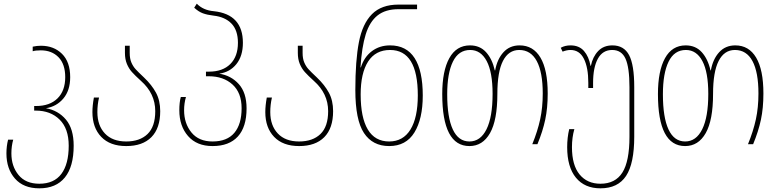

<svg xmlns="http://www.w3.org/2000/svg" viewBox="-20 -785 4231 1045"><path d="M15 50Q15 11 24 -25H52Q42 10 42 50Q42 120 81 167.5Q120 215 194 215Q274 215 314 161.5Q354 108 354 8Q354 -85 304.5 -134Q255 -183 175 -183H166V-208H176Q251 -208 293 -249.5Q335 -291 335 -365Q335 -436 298.5 -473.5Q262 -511 202 -511Q173 -511 158 -506V-531Q180 -536 203 -536Q273 -536 317.5 -492Q362 -448 362 -365Q362 -293 325 -249Q288 -205 230 -196Q297 -184 339 -134Q381 -84 381 8Q381 122 333 181Q285 240 194 240Q108 240 61.5 187Q15 134 15 50Z M483 -175Q483 -210 491 -254H519Q510 -215 510 -175Q510 -102 551 -58.5Q592 -15 667 -15Q741 -15 783 -55.5Q825 -96 825 -180Q825 -276 747 -345Q715 -374 698 -393Q681 -412 670.5 -437.5Q660 -463 660 -497V-536H686V-497Q686 -466 695 -445Q704 -424 717.5 -409Q731 -394 764 -363Q806 -323 829 -280.5Q852 -238 852 -180Q852 -87 804 -38.5Q756 10 667 10Q579 10 531 -40Q483 -90 483 -175Z M956 -185Q956 -228 964 -257H992Q982 -222 982 -185Q982 -113 1022 -64Q1062 -15 1137 -15Q1216 -15 1255.5 -62Q1295 -109 1295 -196Q1295 -280 1245.5 -325Q1196 -370 1116 -370H1101V-395H1117Q1192 -395 1233.5 -436.5Q1275 -478 1275 -552Q1275 -620 1240 -656.5Q1205 -693 1142 -700Q1108 -704 1084.5 -712.5Q1061 -721 1037 -743L1051 -765Q1086 -729 1144 -724Q1302 -707 1302 -552Q1302 -480 1266.5 -436Q1231 -392 1173 -384Q1238 -374 1280 -327Q1322 -280 1322 -195Q1322 -94 1274.5 -42Q1227 10 1137 10Q1051 10 1003.5 -44.5Q956 -99 956 -185Z M1424 -175Q1424 -210 1432 -254H1460Q1451 -215 1451 -175Q1451 -102 1492 -58.5Q1533 -15 1608 -15Q1682 -15 1724 -55.5Q1766 -96 1766 -180Q1766 -276 1688 -345Q1656 -374 1639 -393Q1622 -412 1611.5 -437.5Q1601 -463 1601 -497V-536H1627V-497Q1627 -466 1636 -445Q1645 -424 1658.5 -409Q1672 -394 1705 -363Q1747 -323 1770 -280.5Q1793 -238 1793 -180Q1793 -87 1745 -38.5Q1697 10 1608 10Q1520 10 1472 -40Q1424 -90 1424 -175Z M1914 -295Q1914 -456 1933.5 -556Q1953 -656 2004.5 -708Q2056 -760 2149 -760H2250V-735H2149Q2078 -735 2035 -701Q1992 -667 1970.5 -598Q1949 -529 1942 -418H1944Q1962 -475 2004 -506.5Q2046 -538 2103 -538Q2192 -538 2236.5 -469Q2281 -400 2281 -265Q2281 -138 2235.5 -64Q2190 10 2098 10Q2008 10 1961 -61Q1914 -132 1914 -295ZM2254 -266Q2254 -513 2103 -513Q2024 -513 1983.5 -450Q1943 -387 1943 -271Q1943 -145 1982 -80Q2021 -15 2098 -15Q2174 -15 2214 -80Q2254 -145 2254 -266Z M2387 -273Q2387 -399 2425.5 -468.5Q2464 -538 2538 -538Q2592 -538 2625.5 -501Q2659 -464 2673 -402H2675Q2686 -463 2720 -500.5Q2754 -538 2808 -538Q2882 -538 2921.5 -471.5Q2961 -405 2961 -276Q2961 -197 2947.5 -133.5Q2934 -70 2905 0H2877Q2906 -71 2920 -135.5Q2934 -200 2934 -276Q2934 -392 2901.5 -452.5Q2869 -513 2806 -513Q2748 -513 2717.5 -453.5Q2687 -394 2687 -274Q2687 -131 2647 -60.5Q2607 10 2535 10Q2387 10 2387 -273ZM2661 -274Q2661 -392 2629 -452.5Q2597 -513 2539 -513Q2476 -513 2445 -449.5Q2414 -386 2414 -272Q2414 -146 2444.5 -80.5Q2475 -15 2535 -15Q2595 -15 2628 -81.5Q2661 -148 2661 -274Z M3067 16Q3067 -36 3078 -82H3106Q3093 -37 3093 16Q3093 114 3134.5 164.5Q3176 215 3248 215Q3329 215 3367.5 154Q3406 93 3406 -41V-311Q3406 -418 3384.5 -465.5Q3363 -513 3312 -513Q3260 -513 3234 -465.5Q3208 -418 3208 -334V-306H3182V-334Q3182 -417 3158 -465Q3134 -513 3085 -513Q3065 -513 3042 -504L3032 -525Q3055 -538 3085 -538Q3132 -538 3158.5 -507.5Q3185 -477 3194 -427H3196Q3206 -476 3235.5 -507Q3265 -538 3313 -538Q3376 -538 3404 -485Q3432 -432 3432 -311V-41Q3432 105 3387.5 172.5Q3343 240 3248 240Q3162 240 3114.5 182Q3067 124 3067 16Z M3561 -273Q3561 -399 3599.5 -468.5Q3638 -538 3712 -538Q3766 -538 3799.5 -501Q3833 -464 3847 -402H3849Q3860 -463 3894 -500.5Q3928 -538 3982 -538Q4056 -538 4095.5 -471.5Q4135 -405 4135 -276Q4135 -197 4121.5 -133.5Q4108 -70 4079 0H4051Q4080 -71 4094 -135.5Q4108 -200 4108 -276Q4108 -392 4075.5 -452.5Q4043 -513 3980 -513Q3922 -513 3891.5 -453.5Q3861 -394 3861 -274Q3861 -131 3821 -60.5Q3781 10 3709 10Q3561 10 3561 -273ZM3835 -274Q3835 -392 3803 -452.5Q3771 -513 3713 -513Q3650 -513 3619 -449.5Q3588 -386 3588 -272Q3588 -146 3618.5 -80.5Q3649 -15 3709 -15Q3769 -15 3802 -81.5Q3835 -148 3835 -274Z"/></svg>

Font: Noto Sans Georgian Thin Narrow
Style: Regular
Weight: 250
Width: 4
Designer: Monotype Design team
Foundry: Monotype Imaging Inc.
Version: Version 1.000